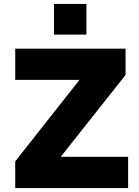

<svg xmlns="http://www.w3.org/2000/svg" viewBox="-20 -951 703 971"><path d="M57 0V-135L430 -608L443 -547H57V-705H615V-572L239 -97L227 -158H628V0ZM253 -776V-931H417V-776Z"/></svg>

Font: Nunito Sans 8pt Black
Style: Regular
Weight: 900
Version: Version 3.101;gftools[0.9.27]